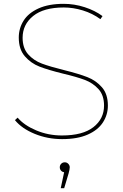

<svg xmlns="http://www.w3.org/2000/svg" viewBox="-20 -723 641 1002"><path d="M304 3Q228 3 161 -24.5Q94 -52 58 -96L72 -109Q106 -69 169 -42.5Q232 -16 303 -16Q412 -16 467.5 -59.5Q523 -103 523 -172Q523 -226 494 -258Q465 -290 422.5 -306Q380 -322 308 -339Q231 -358 186 -375.5Q141 -393 109.5 -429.5Q78 -466 78 -527Q78 -575 103 -615Q128 -655 181 -679Q234 -703 312 -703Q368 -703 422 -685.5Q476 -668 515 -639L504 -623Q463 -653 412.5 -668.5Q362 -684 313 -684Q208 -684 153 -639.5Q98 -595 98 -526Q98 -472 127 -439.5Q156 -407 199 -391Q242 -375 315 -357Q391 -338 436 -320.5Q481 -303 512 -267.5Q543 -232 543 -172Q543 -124 517 -84Q491 -44 437.5 -20.5Q384 3 304 3ZM317 165 318 176Q307 176 299.5 168.5Q292 161 292 150Q292 139 299.5 131.5Q307 124 318 124Q329 124 336.5 132Q344 140 344 150Q344 160 338 182L315 259H297Z"/></svg>

Font: Montserrat
Style: Regular
Weight: 400
Designer: Julieta Ulanovsky
Foundry: Julieta Ulanovsky
Version: Version 8.000